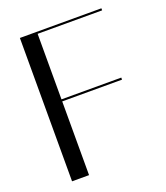

<svg xmlns="http://www.w3.org/2000/svg" viewBox="-130 -791 763 881"><g transform="rotate(-20 251.5 -350.0)"><path d="M468 -700H70V0H153V-360H445V-370H153V-690H468Z"/></g></svg>

Font: Italiana
Style: Regular
Weight: 400
Designer: Santiago Orozco
Foundry: Santiago Orozco
Version: Version 1.000;PS 001.001;hotconv 1.0.56